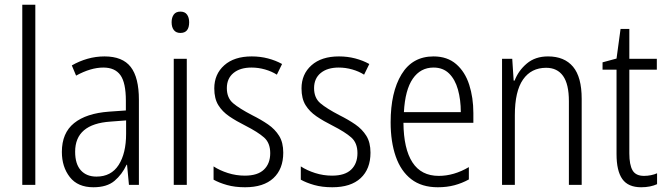

<svg xmlns="http://www.w3.org/2000/svg" viewBox="-20 -780 2811 810"><path d="M129 0H74V-760H129Z M421 -542Q497 -542 531.5 -497.5Q566 -453 566 -359V0H524L516 -85H514Q495 -44 463 -17Q431 10 374 10Q308 10 274.5 -33Q241 -76 241 -139Q241 -219 292.5 -260.5Q344 -302 440 -309L511 -314V-355Q511 -431 488 -463Q465 -495 416 -495Q363 -495 301 -461L283 -504Q314 -522 349 -532Q384 -542 421 -542ZM446 -267Q297 -257 297 -140Q297 -88 321 -61.5Q345 -35 387 -35Q449 -35 480.5 -84Q512 -133 512 -216V-272Z M741 -731Q760 -731 769 -718.5Q778 -706 778 -686Q778 -641 741 -641Q723 -641 713.5 -653Q704 -665 704 -686Q704 -706 713 -718.5Q722 -731 741 -731ZM768 -532V0H713V-532Z M1175 -136Q1175 -67 1133.5 -28.5Q1092 10 1014 10Q971 10 937.5 0.5Q904 -9 881 -22V-78Q907 -61 941.5 -50Q976 -39 1013 -39Q1067 -39 1093.5 -64.5Q1120 -90 1120 -134Q1120 -177 1094 -200Q1068 -223 1015 -250Q977 -269 947.5 -289Q918 -309 901 -336.5Q884 -364 884 -407Q884 -467 926 -504.5Q968 -542 1042 -542Q1078 -542 1110.5 -533.5Q1143 -525 1170 -510L1148 -465Q1126 -479 1098 -487Q1070 -495 1041 -495Q993 -495 965 -472Q937 -449 937 -408Q937 -367 963.5 -344.5Q990 -322 1044 -294Q1082 -275 1111 -255Q1140 -235 1157.5 -207Q1175 -179 1175 -136Z M1543 -136Q1543 -67 1501.5 -28.5Q1460 10 1382 10Q1339 10 1305.5 0.5Q1272 -9 1249 -22V-78Q1275 -61 1309.5 -50Q1344 -39 1381 -39Q1435 -39 1461.5 -64.5Q1488 -90 1488 -134Q1488 -177 1462 -200Q1436 -223 1383 -250Q1345 -269 1315.5 -289Q1286 -309 1269 -336.5Q1252 -364 1252 -407Q1252 -467 1294 -504.5Q1336 -542 1410 -542Q1446 -542 1478.5 -533.5Q1511 -525 1538 -510L1516 -465Q1494 -479 1466 -487Q1438 -495 1409 -495Q1361 -495 1333 -472Q1305 -449 1305 -408Q1305 -367 1331.5 -344.5Q1358 -322 1412 -294Q1450 -275 1479 -255Q1508 -235 1525.5 -207Q1543 -179 1543 -136Z M1809 -542Q1867 -542 1904.5 -509.5Q1942 -477 1959.5 -422.5Q1977 -368 1977 -303V-262H1682Q1683 -152 1720 -95Q1757 -38 1831 -38Q1895 -38 1958 -75V-23Q1929 -7 1897 1.5Q1865 10 1827 10Q1759 10 1715 -24Q1671 -58 1649.5 -120Q1628 -182 1628 -264Q1628 -391 1674 -466.5Q1720 -542 1809 -542ZM1809 -495Q1754 -495 1721.5 -448Q1689 -401 1684 -307H1924Q1924 -359 1912 -402Q1900 -445 1874.5 -470Q1849 -495 1809 -495Z M2292 -542Q2361 -542 2397.5 -498.5Q2434 -455 2434 -363V0H2380V-353Q2380 -425 2355.5 -459.5Q2331 -494 2284 -494Q2221 -494 2186.5 -444.5Q2152 -395 2152 -294V0H2098V-532H2141L2147 -440H2151Q2167 -482 2202.5 -512Q2238 -542 2292 -542Z M2697 -38Q2712 -38 2726.5 -41Q2741 -44 2752 -49V-3Q2739 3 2722 6.5Q2705 10 2685 10Q2630 10 2605.5 -24.5Q2581 -59 2581 -130V-486H2522V-517L2581 -533L2598 -658H2635V-532H2751V-486H2635V-133Q2635 -85 2648.5 -61.5Q2662 -38 2697 -38Z"/></svg>

Font: Noto Sans Tamil Condensed Light
Style: Regular
Weight: 300
Width: 3
Designer: Jelle Bosma - Monotype Design Team
Foundry: Monotype Imaging Inc.
Version: Version 2.004; ttfautohint (v1.8.4.7-5d5b)